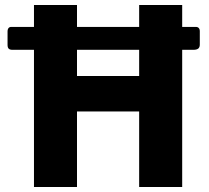

<svg xmlns="http://www.w3.org/2000/svg" viewBox="-20 -743 832 763"><path d="M759 -636H704V-723H533V-636H286V-723H115V-636H24C16 -636 10 -630 10 -618V-565C10 -551 15 -545 30 -545H115V0H286V-300H533V0H704V-545H748C766 -545 774 -551 774 -566V-619C774 -630 768 -636 759 -636ZM533 -441H286V-545H533Z"/></svg>

Font: United Sans ExtraBold
Style: Regular
Weight: 800
Designer: Pablo Impallari, Rodrigo Fuenzalida (Modified by Dan O. Williams)
Version: Version 1.000;PS 001.000;hotconv 1.0.88;makeotf.lib2.5.64775